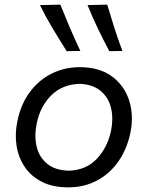

<svg xmlns="http://www.w3.org/2000/svg" viewBox="-20 -798 638 829"><path d="M274 11Q208 11 161.2 -12.8Q114.5 -36.5 87 -77Q59.5 -117.5 51.5 -168.8Q43.5 -220 55 -274.5Q70 -348.5 109 -400.8Q148 -453 203.5 -480.5Q259 -508 324 -508Q409.5 -508 463.8 -467.8Q518 -427.5 538.2 -362.2Q558.5 -297 542.5 -222.5Q527.5 -152.5 490.5 -100Q453.5 -47.5 398.2 -18.2Q343 11 274 11ZM277 -61Q352 -63.5 398 -112.2Q444 -161 459 -232Q470.5 -288 459 -333.5Q447.5 -379 413.2 -406.5Q379 -434 323.5 -436Q248.5 -433.5 201 -386Q153.5 -338.5 138.5 -265Q127.5 -211 138.2 -165.2Q149 -119.5 183.5 -91Q218 -62.5 277 -61ZM268 -577Q237 -626 207.2 -675.5Q177.5 -725 152.5 -776L240.5 -778Q259.5 -730.5 281.2 -679.5Q303 -628.5 327 -578ZM452 -577Q426 -626 402 -676Q378 -726 358 -776L443 -778Q457 -730.5 473.2 -679.5Q489.5 -628.5 508.5 -578Z"/></svg>

Font: Commissioner Flair
Style: Italic
Weight: 400
Italic angle: -12°
Designer: Kostas Bartsokas
Foundry: Kostas Bartsokas
Version: Version 1.000; ttfautohint (v1.8.3)